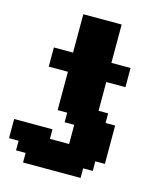

<svg xmlns="http://www.w3.org/2000/svg" viewBox="-141 -980 1032 1209"><g transform="rotate(15 375.0 -375.0)"><path d="M125 125H500V62.5H562.5V0H625V-250H562.5V-312.5H500V-500H625V-625H500V-875H250V-625H125V-500H250V-250H312.5V-187.5H375V-62.5H250V-125H0V0H62.5V62.5H125Z"/></g></svg>

Font: Faithful 32x
Style: Bold
Weight: 400
Foundry: Faithful Resource Pack
Version: Version 1.0; January 27, 2023